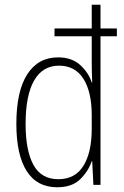

<svg xmlns="http://www.w3.org/2000/svg" viewBox="-20 -780 525 810"><path d="M221 10Q136 10 92.5 -58.5Q49 -127 49 -257Q49 -395 95 -466.5Q141 -538 225 -538Q283 -538 318.5 -505.5Q354 -473 367 -432H369Q368 -454 367.5 -475Q367 -496 367 -516V-627H210V-660H367V-760H404V-660H473V-627H404V0H374L369 -100H367Q353 -58 318.5 -24Q284 10 221 10ZM226 -24Q297 -24 332 -80.5Q367 -137 367 -237V-294Q367 -392 332 -447.5Q297 -503 229 -503Q160 -503 124 -440.5Q88 -378 88 -257Q88 -145 121 -84.5Q154 -24 226 -24Z"/></svg>

Font: Noto Sans Lao Condensed ExtraLight
Style: Regular
Weight: 200
Width: 3
Designer: Monotype Design Team
Foundry: Monotype Imaging Inc.
Version: Version 2.003; ttfautohint (v1.8.4.7-5d5b)